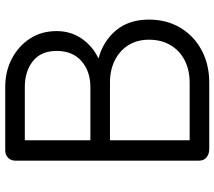

<svg xmlns="http://www.w3.org/2000/svg" viewBox="-63 -758 821 735"><g transform="rotate(-90 347.5 -390.5)"><path d="M144 0Q125 0 112.5 -10.5Q100 -21 100 -39V-742Q100 -759 111 -770Q122 -781 139 -781H382Q442 -781 490.5 -755.5Q539 -730 567.5 -686Q596 -642 596 -584Q596 -530 567 -488Q538 -446 491 -424Q558 -406 599 -356.5Q640 -307 640 -231Q640 -163 609 -111Q578 -59 523.5 -29.5Q469 0 399 0ZM178 -75H399Q447 -75 484 -94Q521 -113 542 -148Q563 -183 563 -231Q563 -276 542 -309.5Q521 -343 484 -361.5Q447 -380 399 -380H178ZM178 -455H382Q442 -455 481 -489Q520 -523 520 -584Q520 -644 481 -675Q442 -706 382 -706H178Z"/></g></svg>

Font: Comfortaa
Style: Regular
Weight: 400
Designer: Johan Aakerlund
Foundry: Johan Aakerlund
Version: Version 3.104; ttfautohint (v1.8.1.43-b0c9)